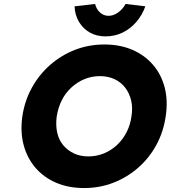

<svg xmlns="http://www.w3.org/2000/svg" viewBox="-20 -941 863 971"><path d="M406 10Q326 10 263.5 -17Q201 -44 159 -93Q117 -142 99.5 -208Q82 -274 93 -353Q105 -432 141.5 -498Q178 -564 234 -613Q290 -662 359.5 -689Q429 -716 508 -716Q587 -716 649.5 -689Q712 -662 754 -613Q796 -564 813 -498Q830 -432 818 -353Q807 -275 771 -208.5Q735 -142 679 -93Q623 -44 553.5 -17Q484 10 406 10ZM427 -150Q468 -150 505 -165Q542 -180 571.5 -207.5Q601 -235 620 -272Q639 -309 645 -353Q652 -397 643 -434Q634 -471 612.5 -498.5Q591 -526 558.5 -541Q526 -556 485 -556Q444 -556 407.5 -541Q371 -526 341 -498.5Q311 -471 292.5 -434Q274 -397 267 -353Q261 -309 269 -271.5Q277 -234 299.5 -207Q322 -180 354 -165Q386 -150 427 -150ZM514 -757Q469 -757 435 -776Q401 -795 380 -829.5Q359 -864 357 -909L461 -921Q467 -895 485.5 -878Q504 -861 529 -861Q554 -861 577.5 -878Q601 -895 615 -921L715 -909Q699 -864 669 -829.5Q639 -795 599.5 -776Q560 -757 514 -757Z"/></svg>

Font: Lexend
Style: Bold Italic
Weight: 700
Italic angle: -8.13011°
Designer: Bonnie Shaver-Troup, Thomas Jockin
Foundry: Lexend
Version: Version 1.007